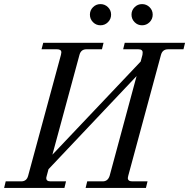

<svg xmlns="http://www.w3.org/2000/svg" viewBox="-30 -922 928 942"><path d="M286.1 0H-9.8L-2 -32.2H74.2Q100.6 -32.2 107.9 -59.1L269 -652.8Q271 -660.6 271 -665Q271 -680.2 250 -680.2H173.8L182.1 -711.9H478L470.2 -680.2H394Q367.2 -680.2 359.9 -652.8L227.1 -163.1L660.2 -620.1L668.9 -652.8Q669.9 -656.7 669.9 -664.1Q669.9 -680.2 648.9 -680.2H574.2L582 -711.9H877.9L870.1 -680.2H794.9Q767.1 -680.2 759.8 -652.8L599.1 -59.1Q597.2 -51.3 597.2 -48.8Q597.2 -32.2 619.1 -32.2H693.8L686 0H390.1L397.9 -32.2H474.1Q499 -32.2 507.8 -59.1L640.1 -548.8L208 -91.8L199.2 -59.1Q196.8 -49.3 196.8 -48.8Q196.8 -32.2 217.8 -32.2H293.9ZM630.4 -886.7Q645.5 -901.9 667 -901.9Q688.5 -901.9 703.9 -886.7Q719.2 -871.6 719.2 -850.1Q719.2 -828.6 703.9 -813.2Q688.5 -797.9 667 -797.9Q645.5 -797.9 630.4 -813.2Q615.2 -828.6 615.2 -850.1Q615.2 -871.6 630.4 -886.7ZM426.3 -886.7Q441.4 -901.9 462.9 -901.9Q484.4 -901.9 499.8 -886.7Q515.1 -871.6 515.1 -850.1Q515.1 -828.6 499.8 -813.2Q484.4 -797.9 462.9 -797.9Q441.4 -797.9 426.3 -813.2Q411.1 -828.6 411.1 -850.1Q411.1 -871.6 426.3 -886.7Z"/></svg>

Font: Flanker Steampunk
Style: Italic
Weight: 400
Italic angle: -12°
Designer: Alexey Kryukov, Leonardo Di Lena
Foundry: Alexey Kryukov, Leonardo Di Lena
Version: 1.210